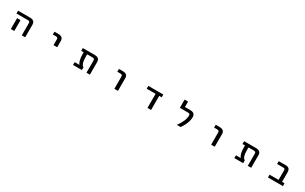

<svg xmlns="http://www.w3.org/2000/svg" viewBox="403 -2922 8195 5154"><g transform="rotate(30 4500.0 -345.0)"><path d="M228.5 -435.5V-522.5H599.6Q749 -522.5 749 -387.7V1H644.5V-372.1Q644.5 -407.2 629.4 -421.4Q614.3 -435.5 576.2 -435.5ZM411.1 -335.9V-101.6V1H304.7V-101.6V-335.9Z M1354.5 -435.5V-522.5H1477.5Q1627.9 -522.5 1627 -387.7V-197.3H1513.7V-372.1Q1513.7 -408.2 1499 -421.9Q1484.4 -435.5 1446.3 -435.5Z M2418 -435.5V-377.9Q2418 -244.1 2439.5 -177.2Q2460.9 -110.4 2506.8 -84V1H2233.4V-85.9H2382.8Q2310.5 -162.1 2310.5 -377.9V-435.5H2233.4V-522.5H2604.5Q2754.9 -522.5 2754.9 -387.7V1H2649.4V-372.1Q2649.4 -407.2 2634.3 -421.4Q2619.1 -435.5 2582 -435.5Z M3353.5 -435.5V-522.5H3476.6Q3626 -522.5 3625 -387.7V1H3513.7V-372.1Q3513.7 -407.2 3498.5 -421.4Q3483.4 -435.5 3445.3 -435.5Z M4651.4 1H4540V-435.5H4264.6V-522.5H4728.5V-435.5H4651.4Z M5565.4 -522.5Q5716.8 -522.5 5715.8 -387.7Q5715.8 -212.9 5567.4 1H5450.2Q5609.4 -216.8 5609.4 -377.9Q5609.4 -409.2 5593.8 -422.4Q5578.1 -435.5 5541 -435.5H5292V-691.4H5399.4V-522.5Z M6353.5 -435.5V-522.5H6476.6Q6626 -522.5 6625 -387.7V1H6513.7V-372.1Q6513.7 -407.2 6498.5 -421.4Q6483.4 -435.5 6445.3 -435.5Z M7418 -435.5V-377.9Q7418 -244.1 7439.5 -177.2Q7460.9 -110.4 7506.8 -84V1H7233.4V-85.9H7382.8Q7310.5 -162.1 7310.5 -377.9V-435.5H7233.4V-522.5H7604.5Q7754.9 -522.5 7754.9 -387.7V1H7649.4V-372.1Q7649.4 -407.2 7634.3 -421.4Q7619.1 -435.5 7582 -435.5Z M8553.7 -377.9Q8553.7 -412.1 8541 -423.8Q8528.3 -435.5 8495.1 -435.5H8305.7V-522.5H8526.4Q8660.2 -522.5 8661.1 -387.7V-85.9H8738.3V1H8274.4V-85.9H8553.7Z"/></g></svg>

Font: Gen Shin Gothic Monospace Medium
Style: Regular
Weight: 500
Designer: [Source Han Sans]
Ryoko NISHIZUKA  (kana & ideographs); Paul D. Hunt (Latin, Greek & Cyrillic); Wenlong ZHANG  (bopomofo
Version: Version 1.002.20150607